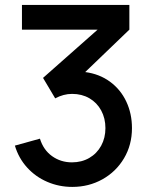

<svg xmlns="http://www.w3.org/2000/svg" viewBox="-20 -740 612 774"><path d="M323.5 -449.5Q380.5 -442 423.2 -410.8Q466 -379.5 489 -330.8Q512 -282 512 -223.5Q512 -156 480 -102Q448 -48 393 -17.2Q338 13.5 271.5 13.5Q218 13.5 170.8 -6.8Q123.5 -27 89.2 -64.8Q55 -102.5 40 -153L141 -181Q155 -135.5 190 -110.5Q225 -85.5 270 -85.5Q309 -85.5 339.8 -103.2Q370.5 -121 387.8 -152.5Q405 -184 405 -223.5Q405 -263 388 -294.5Q371 -326 340.5 -343.8Q310 -361.5 270.5 -361.5Q236 -361.5 202.5 -343.5L153.5 -426L373.5 -620.5H68.5V-720H501.5V-620.5Z"/></svg>

Font: Manrope KiralyPet SmBd KiralyPet
Style: Regular
Weight: 600
Designer: Mikhail Sharanda
Foundry: Mikhail Sharanda
Version: Version 4.502